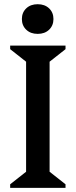

<svg xmlns="http://www.w3.org/2000/svg" viewBox="-20 -911 367 931"><path d="M29.3 0V-17.4L106.5 -78.2V-611.8L29.3 -672.6V-690H297.7V-672.6L220.5 -611.8V-78.2L297.7 -17.4V0ZM162.7 -746.7Q128.4 -746.7 107.3 -766.9Q86.1 -787.1 86.1 -818.7Q86.1 -850.4 107.3 -870.5Q128.4 -890.6 162.7 -890.6Q196.9 -890.6 218.1 -870.5Q239.2 -850.3 239.2 -818.7Q239.2 -787.2 218.1 -766.9Q196.9 -746.7 162.7 -746.7Z"/></svg>

Font: Platypi Light
Style: Regular
Weight: 300
Designer: David Sargent
Foundry: Bolt Cutter Type
Version: Version 1.200